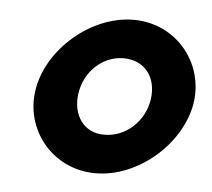

<svg xmlns="http://www.w3.org/2000/svg" viewBox="-35 -358 443 402"><g transform="rotate(5 186.5 -157.5)"><path d="M39 -158C25 -72 89 6 179 6C269 6 357 -72 371 -158C384 -243 321 -321 231 -321C142 -321 53 -244 39 -158ZM129 -158C136 -205 174 -239 217 -239C261 -239 288 -205 281 -158C274 -111 235 -76 191 -76C148 -75 122 -111 129 -158Z"/></g></svg>

Font: Rabbid Highway Sign II Hop
Style: Obl
Weight: 400
Foundry: Cannot Into Space Fonts
Version: Version 0.277